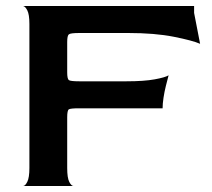

<svg xmlns="http://www.w3.org/2000/svg" viewBox="-20 -620 707 640"><path d="M57 0Q64 0 71 -14Q78 -28 78 -60V-540Q78 -572 71 -585.5Q64 -599 57 -600H627V-577L647 -474Q622 -485 559 -497.5Q496 -510 407 -510H245Q215 -510 209.5 -505.5Q204 -501 204 -480V-379Q204 -357 209.5 -353Q215 -349 244 -349H402Q460 -349 495.5 -355.5Q531 -362 542 -369Q538 -354 533 -334Q528 -314 525 -294Q522 -274 522 -259H244Q215 -259 209.5 -255.5Q204 -252 204 -229V-60Q204 -27 211 -13.5Q218 0 225 0Z"/></svg>

Font: Red Rose Medium
Style: Regular
Weight: 500
Designer: Jaikishan Patel
Version: Version 2.000